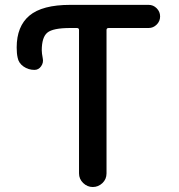

<svg xmlns="http://www.w3.org/2000/svg" viewBox="-20 -750 719 770"><path d="M118.2 -469.7Q93.8 -469.7 74.2 -483.4Q54.7 -497.1 50.8 -518.6Q46.9 -535.2 46.9 -559.6Q46.9 -644.5 98.1 -687.5Q149.4 -730.5 261.7 -730.5H576.2Q594.7 -730.5 608.4 -716.8Q622.1 -703.1 622.1 -684.1Q622.1 -665 608.4 -651.4Q594.7 -637.7 576.2 -637.7H416Q407.2 -637.7 407.2 -629.9V-54.7Q407.2 -31.2 390.6 -15.6Q374 0 352.1 0Q330.1 0 313.5 -16.1Q296.9 -32.2 296.9 -54.7V-629.9Q296.9 -637.7 288.1 -637.7H261.7Q192.4 -637.7 169.9 -619.1Q147.5 -600.6 147.5 -547.9Q147.5 -537.1 151.4 -516.6Q155.3 -499 145 -484.4Q134.8 -469.7 118.2 -469.7Z"/></svg>

Font: Rounded Mgen+ 2p medium
Style: Regular
Weight: 500
Designer: [Source Han Sans]
Ryoko NISHIZUKA  (kana & ideographs); Paul D. Hunt (Latin, Greek & Cyrillic); Wenlong ZHANG  (bopomofo
Version: Version 1.059.20150602